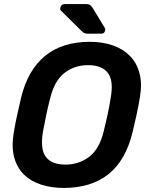

<svg xmlns="http://www.w3.org/2000/svg" viewBox="-20 -916 735 946"><path d="M294 10Q233 10 182 -6.5Q131 -23 97 -57Q63 -91 49.5 -142.5Q36 -194 48 -264Q55 -307 64.5 -349Q74 -391 84 -435Q117 -571 202 -640.5Q287 -710 423 -710Q485 -710 535.5 -692.5Q586 -675 620 -640.5Q654 -606 667.5 -554.5Q681 -503 669 -435Q662 -391 652.5 -349Q643 -307 633 -264Q599 -125 514 -57.5Q429 10 294 10ZM303 -105Q369 -105 419.5 -143.5Q470 -182 491 -269Q502 -313 510 -350.5Q518 -388 525 -431Q541 -518 511.5 -556.5Q482 -595 414 -595Q347 -595 297.5 -556.5Q248 -518 227 -431Q216 -388 208 -350.5Q200 -313 192 -269Q177 -182 205.5 -143.5Q234 -105 303 -105ZM415 -750Q402 -750 395.5 -753Q389 -756 382 -763L281 -863Q275 -869 277 -877Q281 -896 300 -896H403Q416 -896 422 -892.5Q428 -889 436 -878L496 -779Q500 -773 498 -766Q495 -750 479 -750Z"/></svg>

Font: Rubik Medium
Style: Italic
Weight: 500
Italic angle: -12°
Designer: Hubert and Fischer
Foundry: Hubert and Fischer
Version: Version 2.300;gftools[0.9.30]